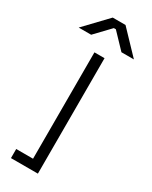

<svg xmlns="http://www.w3.org/2000/svg" viewBox="-271 -738 783 988"><g transform="rotate(30 120.0 -244.0)"><path d="M-10 200H150V-486H90V146H-10ZM-44 -556H30L114 -644H126L210 -556H284L158 -688H82Z"/></g></svg>

Font: Meta Space Light
Style: Regular
Weight: 300
Designer: Meta Pool / Florian Karsten
Foundry: Meta Pool / Florian Karsten
Version: Version 2.000;Glyphs 3.1.1 (3137)